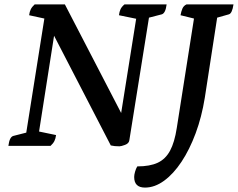

<svg xmlns="http://www.w3.org/2000/svg" viewBox="-20 -661 1078 870"><path d="M521 2Q498 2 482 -2L225 -499L157 -65L234 -49Q232 -33 226.5 -22Q221 -11 209 0H18Q23 -40 40 -45L99 -60L181 -577L112 -592Q114 -608 119.5 -619Q125 -630 137 -641H274L529 -149L597 -576L519 -592Q521 -608 526 -619Q531 -630 544 -641H735Q730 -601 713 -596L655 -581L566 -25Q564 -11 546.5 -4.5Q529 2 521 2ZM637 189Q588 189 588 141Q588 131 592 117Q596 103 602 93Q659 93 694.5 76.5Q730 60 750.5 22Q771 -16 781 -81L859 -577L798 -592Q801 -609 806.5 -622Q812 -635 825 -641H1038Q1032 -600 1017 -596L964 -581L908 -218Q894 -131 866.5 -57Q839 17 802.5 72Q766 127 723.5 158Q681 189 637 189Z"/></svg>

Font: Petrona SemiBold
Style: Italic
Weight: 600
Italic angle: -9°
Designer: Ringo R. Seeber
Foundry: Ringo R. Seeber
Version: Version 2.001; ttfautohint (v1.8.3)